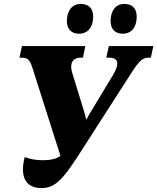

<svg xmlns="http://www.w3.org/2000/svg" viewBox="-20 -949 802 979"><path d="M607 -777C641 -777 677 -800 677 -865C677 -908 652 -929 614 -929C570 -929 544 -894 544 -842C544 -799 568 -777 607 -777ZM384 -777C418 -777 455 -800 455 -865C455 -908 430 -929 392 -929C348 -929 321 -894 321 -842C321 -799 345 -777 384 -777ZM192 10C260 10 301 -35 376 -151L653 -582C690 -639 708 -655 738 -655H749L762 -714H535L522 -655H537C565 -655 578 -644 578 -625C578 -610 571 -591 556 -566L446 -384C437 -369 428 -354 420 -338C416 -356 411 -372 406 -390L349 -575C346 -585 343 -596 343 -608C343 -633 354 -655 392 -655H403L415 -714H92L79 -655H88C123 -655 133 -642 145 -604L288 -155C271 -139 236 -132 198 -132C167 -132 134 -137 106 -148C100 -124 97 -103 97 -85C97 -24 130 10 192 10Z"/></svg>

Font: Noto Serif SemiCondensed Black
Style: Italic
Weight: 900
Width: 4
Italic angle: -12°
Designer: Monotype Design Team
Foundry: Monotype Imaging Inc.
Version: Version 2.014